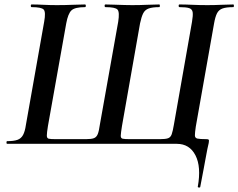

<svg xmlns="http://www.w3.org/2000/svg" viewBox="-20 -645 1069 861"><path d="M773 0H12Q9 0 9 -6Q9 -12 12 -12Q42 -12 58.5 -18Q75 -24 83.5 -40Q92 -56 96 -84L178 -547Q186 -591 176 -602Q166 -613 122 -613Q118 -613 118 -619Q118 -625 122 -625Q146 -625 175 -623.5Q204 -622 235 -622Q274 -622 305.5 -623.5Q337 -625 361 -625Q365 -625 365 -619Q365 -613 361 -613Q316 -613 300.5 -598.5Q285 -584 277 -540L195 -80Q190 -49 190 -37Q190 -25 198.5 -23Q207 -21 229 -21H366Q390 -21 401.5 -25.5Q413 -30 418.5 -44Q424 -58 428 -87L510 -547Q517 -591 507 -602Q497 -613 453 -613Q449 -613 449 -619Q449 -625 453 -625Q469 -625 493 -624Q517 -623 540 -622.5Q563 -622 573 -622Q608 -622 639 -623.5Q670 -625 694 -625Q697 -625 697 -619Q697 -613 694 -613Q664 -613 647 -607Q630 -601 622 -585Q614 -569 608 -540L527 -80Q522 -49 521.5 -37Q521 -25 530 -23Q539 -21 561 -21H698Q722 -21 733.5 -25Q745 -29 750 -43Q755 -57 760 -87L841 -547Q846 -576 844 -590Q842 -604 828.5 -608.5Q815 -613 785 -613Q781 -613 781 -619Q781 -625 785 -625Q811 -625 842.5 -623.5Q874 -622 910 -622Q943 -622 973 -623.5Q1003 -625 1026 -625Q1029 -625 1029 -619Q1029 -613 1026 -613Q995 -613 978 -607Q961 -601 953 -585Q945 -569 940 -540L858 -77Q854 -50 854 -38Q854 -26 865.5 -23.5Q877 -21 905 -21Q914 -21 916 -18.5Q918 -16 916 -4Q913 8 910 23Q907 38 903 60Q899 82 893 114Q887 146 878 193Q877 197 871.5 196Q866 195 867 192Q883 103 856.5 51.5Q830 0 773 0Z"/></svg>

Font: Cormorant Infant Light
Style: Italic
Weight: 300
Italic angle: -10°
Designer: Christian Thalmann (Catharsis Fonts)
Foundry: Catharsis Fonts
Version: Version 4.001